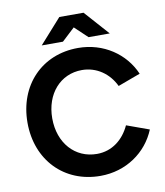

<svg xmlns="http://www.w3.org/2000/svg" viewBox="-97 -979 919 1070"><g transform="rotate(-10 362.5 -444.0)"><path d="M385 12C530 12 650 -72 700 -195L573 -241C538 -165 473 -112 387 -112C263 -112 175 -210 175 -350C175 -489 262 -587 384 -587C467 -587 536 -538 571 -464L698 -511C647 -630 528 -712 384 -712C179 -712 35 -562 35 -350C35 -138 180 12 385 12ZM453 -761H573L449 -900H312L188 -761H308L381 -829Z"/></g></svg>

Font: HB Figtree Prototype
Style: Bold
Weight: 700
Designer: Alfredo Marco Pradil
Foundry: Hanken Design Co.®
Version: Version 1.002;Glyphs 3.2 (3228)